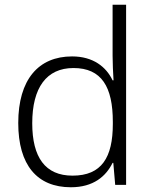

<svg xmlns="http://www.w3.org/2000/svg" viewBox="-20 -780 639 810"><path d="M279 10C374 10 427 -36 455 -93H458L466 0H512V-760H455V-545C455 -514 457 -472 459 -441H455C428 -498 373 -542 284 -542C142 -542 57 -444 57 -261C57 -83 137 10 279 10ZM286 -39C171 -39 116 -116 116 -260C116 -410 176 -493 290 -493C409 -493 456 -413 456 -266V-257C456 -116 409 -39 286 -39Z"/></svg>

Font: Noto Sans Gurmukhi Light
Style: Regular
Weight: 300
Designer: Jelle Bosma - Monotype Design Team
Foundry: Monotype Imaging Inc.
Version: Version 2.004